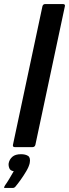

<svg xmlns="http://www.w3.org/2000/svg" viewBox="-59 -728 342 950"><path d="M5 -11 151 -697Q154 -708 165 -708H251Q265 -708 262 -697L116 -11Q113 0 101 0H15Q3 0 5 -11ZM88 79Q84 97 71 119Q58 141 43 162Q28 183 16 197Q11 202 5 202Q-4 202 -14.5 202Q-25 202 -34 202Q-39 202 -39 200Q-39 198 -34 189Q-25 177 -12 155Q1 133 9 119Q-8 117 -13 104Q-18 91 -16 79Q-12 60 2.5 47.5Q17 35 45 35Q67 35 80 43.5Q93 52 88 79Z"/></svg>

Font: Glory Thin SemiBold
Style: Italic
Weight: 600
Italic angle: -12°
Version: Version 1.011